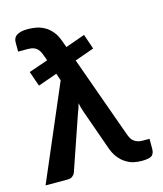

<svg xmlns="http://www.w3.org/2000/svg" viewBox="-113 -813 765 902"><g transform="rotate(-15 270.0 -362.5)"><path d="M496.1 -85H526.4V-36.1Q526.4 -23.9 522.5 -15.1Q518.6 -6.3 511.2 -2Q503.4 2.4 491.7 3.9Q481.9 5.9 464.8 5.9Q445.3 5.9 424.8 1.5Q407.2 -2.4 387.2 -15.1Q370.1 -24.9 353 -46.9Q337.9 -65.9 326.7 -99.1L260.7 -285.6Q255.4 -300.8 252.9 -310.1Q250 -321.8 247.6 -333Q243.7 -314.5 232.4 -287.1L141.6 -22.9Q138.2 -14.2 128.9 -6.8Q120.6 0 106 0H-2L194.3 -458.5L182.6 -493.7L89.4 -460.9L64 -533.7L157.2 -565.9L148.9 -588.9Q144 -603.5 137.7 -614.3Q131.8 -624 123 -630.4Q113.3 -636.7 103 -638.7Q92.8 -640.6 74.7 -640.6H36.1V-685.5Q36.1 -696.3 39.6 -703.6Q42 -710.4 50.8 -717.8Q59.1 -723.6 73.2 -727.5Q85.4 -731 107.4 -731Q126.5 -731 148.9 -727.1Q168.5 -723.1 189 -711.9Q207.5 -701.2 223.1 -682.6Q238.8 -664.1 249 -634.8L260.7 -602.5L355.5 -636.2L380.4 -563.5L286.6 -530.3L428.7 -133.8Q433.1 -121.6 438.5 -112.3Q442.9 -104 452.1 -97.2Q461.4 -90.3 471.2 -87.9Q481.4 -85 496.1 -85Z"/></g></svg>

Font: Lato-SemiBold
Style: Bold
Weight: 500
Designer: Lukasz Dziedzic with Adam Twardoch and Botio Nikoltchev
Foundry: tyPoland Lukasz Dziedzic
Version: ""